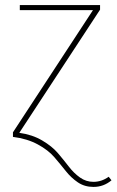

<svg xmlns="http://www.w3.org/2000/svg" viewBox="-20 -539 459 756"><path d="M348 197Q313 197 286.5 179Q260 161 239 134.5Q218 108 194 80Q170 52 128.5 29.5Q87 7 31 0V-18L346 -499H58V-519H374V-501L56 -16Q107 -9 146 14Q185 37 208 64Q231 91 251 117Q271 143 295 160Q319 177 348 177Q380 177 408 157L419 171Q388 197 348 197Z"/></svg>

Font: FiraGO Thin
Style: Regular
Weight: 100
Designer: bBox Type
Foundry: bBox Type GmbH
Version: Version 1.001;PS 001.001;hotconv 1.0.88;makeotf.lib2.5.64775